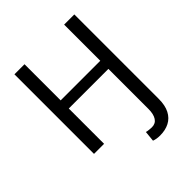

<svg xmlns="http://www.w3.org/2000/svg" viewBox="-251 -856 1213 1213"><g transform="rotate(-45 356.0 -249.0)"><path d="M466 213.5Q435 213.5 411 204.5L418 134Q426 136.5 441.5 138.2Q457 140 466 140Q499.5 140 516 114.2Q532.5 88.5 532.5 43.5V-315.5H178.5V0H88.5V-711H178.5V-388H532.5V-711H623.5V43.5Q623.5 101.5 604 139.2Q584.5 177 549.2 195.2Q514 213.5 466 213.5Z"/></g></svg>

Font: Roberto Sans
Style: Regular
Weight: 400
Designer: Google (font) & Cristiano Sobral (main changes)
Version: Version 1.500; ttfautohint (v1.8.4.7-5d5b-dirty)